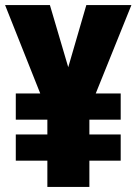

<svg xmlns="http://www.w3.org/2000/svg" viewBox="-20 -734 536 754"><path d="M319 -714H496L356 -367H454V-264H331V-206H454V-103H331V0H166V-103H42V-206H166V-264H42V-367H138L0 -714H176L248 -470Z"/></svg>

Font: Noto Sans UI CondBlack
Style: Regular
Weight: 900
Width: 3
Designer: Monotype Design Team
Foundry: Monotype Imaging Inc.
Version: Version 1.001